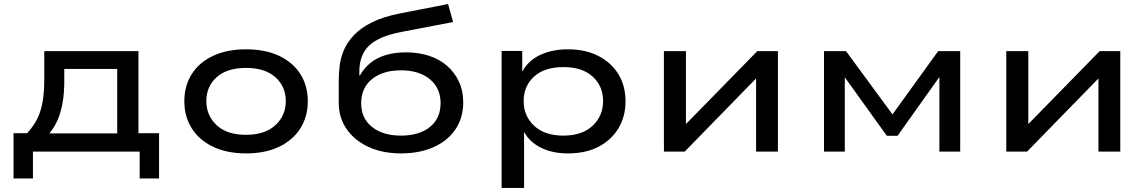

<svg xmlns="http://www.w3.org/2000/svg" viewBox="-20 -750 5677 950"><path d="M47 133V-91H114Q145 -124 163.5 -160.5Q182 -197 190.5 -244.5Q199 -292 199 -354V-497H665V-91H767V133H671V0H143V133ZM224 -90H560V-409H298V-333Q297 -259 279.5 -197Q262 -135 224 -90Z M1198 9Q1103 9 1034 -24Q965 -57 928.5 -115.5Q892 -174 892 -249Q892 -325 928.5 -383Q965 -441 1034 -473.5Q1103 -506 1197 -506Q1293 -506 1361.5 -473.5Q1430 -441 1466.5 -383Q1503 -325 1503 -249Q1503 -174 1466.5 -115.5Q1430 -57 1361.5 -24Q1293 9 1198 9ZM1197 -83Q1291 -83 1342.5 -130.5Q1394 -178 1394 -250Q1394 -322 1342.5 -368Q1291 -414 1198 -414Q1103 -414 1052 -368Q1001 -322 1001 -250Q1001 -178 1052 -130.5Q1103 -83 1197 -83Z M1964 9Q1873 9 1803.5 -23Q1734 -55 1695 -111.5Q1656 -168 1656 -242V-348Q1656 -384 1660.5 -423.5Q1665 -463 1681.5 -502Q1698 -541 1731 -576Q1764 -611 1819.5 -639Q1875 -667 1961 -684L2197 -730L2222 -641L1966 -592Q1856 -571 1807 -525Q1758 -479 1758 -396V-377H1761Q1782 -414 1814 -439.5Q1846 -465 1890 -478Q1934 -491 1989 -491Q2051 -491 2103 -474Q2155 -457 2192.5 -424Q2230 -391 2251 -345.5Q2272 -300 2272 -244Q2272 -167 2233.5 -110Q2195 -53 2125.5 -22Q2056 9 1964 9ZM1964 -79Q2054 -79 2107 -121.5Q2160 -164 2160 -240Q2160 -314 2107 -358Q2054 -402 1964 -402Q1874 -402 1820.5 -358.5Q1767 -315 1767 -239Q1767 -165 1820.5 -122Q1874 -79 1964 -79Z M2462 180V-498H2564V-395Q2592 -449 2651.5 -477.5Q2711 -506 2790 -506Q2877 -506 2941 -473Q3005 -440 3040 -382.5Q3075 -325 3075 -249Q3075 -174 3040.5 -116Q3006 -58 2942.5 -24.5Q2879 9 2790 9Q2713 9 2656 -19.5Q2599 -48 2573 -98V180ZM2767 -79Q2860 -79 2912 -127.5Q2964 -176 2964 -250Q2964 -324 2912.5 -371Q2861 -418 2768 -418Q2674 -418 2622.5 -371Q2571 -324 2571 -250Q2571 -176 2623 -127.5Q2675 -79 2767 -79Z M3265 0V-497H3374V-129H3367L3727 -497H3829V0H3721V-369H3728L3368 0Z M4057 0V-497H4166L4396 -184L4622 -497H4731V0H4628V-369L4421 -78H4368L4159 -369H4160V0Z M4959 0V-497H5068V-129H5061L5421 -497H5523V0H5415V-369H5422L5062 0Z"/></svg>

Font: Nunito Sans 7pt Expanded Medium
Style: Regular
Weight: 500
Width: 7
Designer: Vernon Adams
Foundry: Vernon Adams
Version: Version 3.101;gftools[0.9.27]